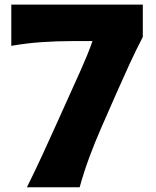

<svg xmlns="http://www.w3.org/2000/svg" viewBox="-20 -792 659 812"><path d="M93.8 0Q128.4 -69.8 161.1 -140.6Q193.8 -211.4 224.6 -280.3L321.8 -496.1Q335.4 -526.4 347.9 -556.9Q360.4 -587.4 371.1 -618.2H284.2Q220.7 -618.2 156.5 -613.8Q92.3 -609.4 27.8 -598.1V-772.5H584V-635.7Q555.7 -581.5 528.8 -523.2Q502 -464.8 473.1 -399.4L409.2 -253.9Q381.3 -190.4 357.9 -127.2Q334.5 -64 316.9 0Z"/></svg>

Font: Pinar DS2-Bold
Style: Regular
Weight: 700
Designer: Amin Abedi
Version: Version 2.000